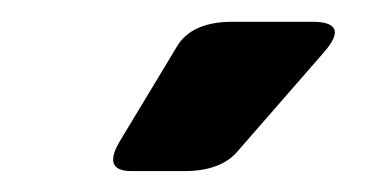

<svg xmlns="http://www.w3.org/2000/svg" viewBox="-20 -721 340 179"><path d="M102.5 -561.5Q74.7 -561.5 92.3 -590.3L145 -677.7Q158.7 -700.7 196.8 -700.7H271Q307.1 -700.7 281.7 -671.9L201.2 -579.6Q185.5 -561.5 151.9 -561.5Z"/></svg>

Font: Istok Web
Style: Bold
Weight: 700
Designer: Andrey V. Panov
Foundry: Andrey V. Panov
Version: Version 1.0.2g